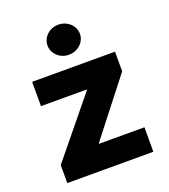

<svg xmlns="http://www.w3.org/2000/svg" viewBox="-137 -851 836 950"><g transform="rotate(-20 280.5 -376.0)"><path d="M53.7 -94.7 301.8 -398.4V-402.3H61.5V-530.3H498V-426.8L267.6 -131.8V-128.9H506.8V0H53.7ZM194.3 -672.9Q194.3 -694.3 205.8 -712.6Q217.3 -731 236.8 -741.5Q256.3 -752 279.3 -752Q302.2 -752 322 -741.5Q341.8 -731 353.5 -712.6Q365.2 -694.3 365.2 -672.9Q365.2 -651.4 353.5 -633.1Q341.8 -614.7 322 -604.2Q302.2 -593.8 279.3 -593.8Q256.3 -593.8 236.8 -604.2Q217.3 -614.7 205.8 -633.1Q194.3 -651.4 194.3 -672.9Z"/></g></svg>

Font: Pretendard ExtraBold
Style: Regular
Weight: 800
Designer: Base glyphs from Inter by Rasmus Andersson; Hangeul glyphs from Noto Sans CJK(Source Han Sans) by Jang Soo-young and Kan
Foundry: Kil Hyung-jin
Version: Version 1.309